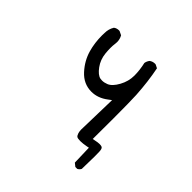

<svg xmlns="http://www.w3.org/2000/svg" viewBox="-142 -565 783 783"><g transform="rotate(45 250.0 -173.0)"><path d="M293.5 -407.7Q301.3 -373.5 301.3 -342.3Q301.3 -309.6 284.7 -279.3Q267.6 -248 247.6 -240.2Q234.4 -234.9 222.2 -234.9Q216.8 -234.9 211.9 -235.8Q194.3 -239.7 175.8 -264.9Q157.2 -290 153.8 -323.7Q152.3 -340.3 152.3 -353.5Q152.3 -366.7 153.6 -375Q154.8 -383.3 154.8 -389.2Q154.8 -406.2 146.5 -420.4L130.4 -428.2Q128.4 -428.7 127 -428.7Q113.3 -428.7 104 -421.4Q92.3 -402.3 92.3 -379.9V-379.4Q91.8 -372.6 91.8 -365.7Q91.8 -322.3 102.5 -284.7Q114.7 -241.7 146 -207.5Q178.2 -171.9 223.6 -171.9Q260.7 -171.9 293.9 -197.3L307.6 -207.5L303.2 -32.2Q303.7 -21 306.2 -13.7Q309.6 -3.4 314.9 -0.5Q320.3 2.4 334.5 2.4Q348.6 2.4 368.7 -1.5L377.9 -3.4L380.4 80.1L394.5 91.3H405.3Q414.1 86.9 418.5 78.1Q419.9 26.4 419.9 5.4Q419.9 -15.6 419.4 -22.5Q418.9 -36.1 414.1 -41L411.1 -43Q406.7 -44.9 397.9 -44.9Q389.2 -44.9 373.5 -41.5L363.8 -39.6Q364.3 -109.9 364.3 -157.2Q364.3 -252.4 362.3 -292Q357.9 -365.2 345.2 -428.7L330.6 -436Q328.6 -436.5 327.1 -436.5Q313 -436.5 302.7 -428.7Q295.4 -419.4 293.5 -407.7Z"/></g></svg>

Font: NaikaiFont
Style: Light
Weight: 300
Version: Version 1.89